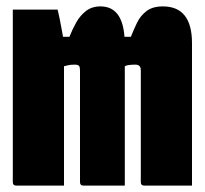

<svg xmlns="http://www.w3.org/2000/svg" viewBox="-20 -580 640 600"><path d="M180 0H31Q20 0 20 -11V-550H160Q160 -550 163.5 -535Q167 -520 170.5 -500Q174 -480 177 -465H197Q206 -488 218 -509.5Q230 -531 248.5 -545.5Q267 -560 294 -560Q362 -560 369 -465H389Q398 -488 408.5 -509.5Q419 -531 438 -545.5Q457 -560 489 -560Q580 -560 580 -445V0H431Q420 0 420 -11V-361Q420 -378 403 -378Q378 -378 370 -373V0H241Q230 0 230 -11V-360Q230 -370 227 -374Q224 -378 213 -378Q202 -378 194.5 -376.5Q187 -375 180 -373Z"/></svg>

Font: Recursive Mn Lnr St XBk
Style: Regular
Weight: 1000
Monospace: yes
Version: Version 1.079;hotconv 1.0.112;makeotfexe 2.5.65598; ttfautoh